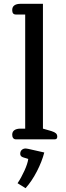

<svg xmlns="http://www.w3.org/2000/svg" viewBox="-20 -730 345 1006"><path d="M44 -24Q44 -40 55.5 -48Q67 -56 87 -56H112V-654H63Q44 -654 44 -677Q44 -694 55.5 -702Q67 -710 87 -710H205V-56L250 -43Q266 -38 273 -31.5Q280 -25 280 -14Q280 0 267 0H63Q54 0 49 -6.5Q44 -13 44 -24ZM72 230Q91 202 108 164.5Q125 127 128 103L100 94Q86 89 86 76Q86 63 94 55.5Q102 48 115 48Q118 48 128 50L212 69Q200 116 173.5 167.5Q147 219 114 256Z"/></svg>

Font: Maitree Medium
Style: Regular
Weight: 500
Designer: CadsonDemak Team
Foundry: CadsonDemak
Version: Version 1.000